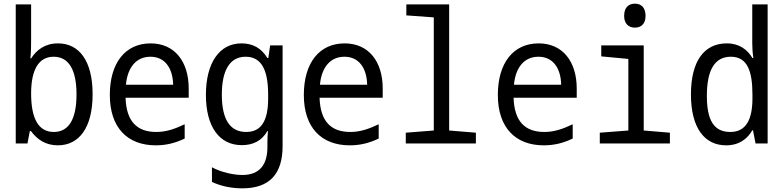

<svg xmlns="http://www.w3.org/2000/svg" viewBox="-20 -784 4280 1049"><path d="M296 10C412 10 486 -86 486 -269C486 -451 413 -547 297 -547C225 -547 180 -511 150 -465H146C150 -502 150 -539 150 -576V-760H66V0H130L143 -68H149C183 -22 229 10 296 10ZM274 -63C192 -63 150 -133 150 -273C150 -406 193 -474 273 -474C355 -474 398 -404 398 -268C398 -135 357 -63 274 -63Z M831 10C887 10 937 -2 989 -27V-105C936 -80 889 -63 834 -63C728 -63 670 -121 666 -250H1011V-300C1011 -448 934 -547 803 -547C665 -547 580 -441 580 -265C580 -88 675 10 831 10ZM926 -321H668C677 -417 725 -474 802 -474C881 -474 924 -412 926 -321Z M1304 245C1452 245 1524 167 1524 14V-536H1456L1446 -467H1441C1407 -522 1361 -547 1299 -547C1178 -547 1105 -439 1105 -266C1105 -92 1178 9 1301 9C1361 9 1409 -13 1441 -68H1444C1442 -51 1441 -21 1441 -5V19C1441 113 1401 172 1304 172C1255 172 1188 157 1138 130V210C1187 233 1245 245 1304 245ZM1325 -63C1235 -63 1192 -134 1192 -267C1192 -399 1235 -474 1322 -474C1403 -474 1445 -411 1445 -267V-246C1445 -119 1404 -63 1325 -63Z M1891 10C1947 10 1997 -2 2049 -27V-105C1996 -80 1949 -63 1894 -63C1788 -63 1730 -121 1726 -250H2071V-300C2071 -448 1994 -547 1863 -547C1725 -547 1640 -441 1640 -265C1640 -88 1735 10 1891 10ZM1986 -321H1728C1737 -417 1785 -474 1862 -474C1941 -474 1984 -412 1986 -321Z M2197 0H2580V-59L2434 -71V-760H2200V-700L2350 -689V-71L2197 -59Z M2951 10C3007 10 3057 -2 3109 -27V-105C3056 -80 3009 -63 2954 -63C2848 -63 2790 -121 2786 -250H3131V-300C3131 -448 3054 -547 2923 -547C2785 -547 2700 -441 2700 -265C2700 -88 2795 10 2951 10ZM3046 -321H2788C2797 -417 2845 -474 2922 -474C3001 -474 3044 -412 3046 -321Z M3449 -633C3483 -633 3507 -654 3507 -697C3507 -743 3483 -764 3449 -764C3414 -764 3390 -743 3390 -697C3390 -655 3414 -633 3449 -633ZM3257 0H3640V-59L3497 -71V-536H3265V-476L3413 -462V-71L3257 -59Z M3947 10C4019 10 4064 -26 4090 -72H4094L4108 0H4174V-760H4090V-547C4090 -522 4092 -493 4096 -467H4091C4064 -512 4020 -547 3951 -547C3827 -547 3755 -450 3755 -268C3755 -84 3830 10 3947 10ZM3970 -63C3879 -63 3842 -129 3842 -260C3842 -402 3885 -474 3973 -474C4064 -474 4091 -394 4091 -267V-247C4091 -134 4058 -63 3970 -63Z"/></svg>

Font: Noto Sans Mono Condensed
Style: Regular
Weight: 400
Width: 3
Designer: Monotype Design Team
Foundry: Monotype Imaging Inc.
Version: Version 2.014